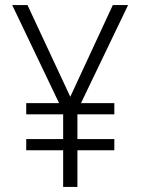

<svg xmlns="http://www.w3.org/2000/svg" viewBox="-20 -827 553 754"><path d="M256 -447 423 -807H483L298 -422H429V-378H284V-281H429V-237H284V-93H228V-237H83V-281H228V-378H83V-422H212L28 -807H88Z"/></svg>

Font: Noto Sans Telugu UI SemiCondensed Light
Style: Regular
Weight: 300
Width: 4
Designer: Jelle Bosma - Monotype Design Team
Foundry: Monotype Imaging Inc.
Version: Version 2.005; ttfautohint (v1.8.4.7-5d5b)